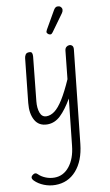

<svg xmlns="http://www.w3.org/2000/svg" viewBox="-135 -900 819 1425"><g transform="rotate(-10 274.5 -188.0)"><path d="M182 10Q118 10 89.2 -40.8Q60.5 -91.5 68.5 -171L103.5 -502.5Q104.5 -514.5 111.8 -527.5Q119 -540.5 138 -541Q157 -542 161.2 -531Q165.5 -520 164 -504L130 -172.5Q125 -122.5 138.2 -86.5Q151.5 -50.5 185.5 -50.5Q217 -50.5 247.5 -73.2Q278 -96 311.8 -149.5Q345.5 -203 386 -294.5L408 -506.5Q410 -524 420.5 -532.5Q431 -541 443.5 -541Q456 -541 464.8 -532Q473.5 -523 471 -502L396.5 196.5Q383 321.5 320.5 392.2Q258 463 162.5 463Q118.5 463 77.5 446.8Q36.5 430.5 9 403Q-4 389 -3 378Q-2 367 13.5 357Q21.5 351.5 30 352.2Q38.5 353 46.5 361.5Q67.5 382.5 99 395.2Q130.5 408 165 408Q232.5 408 278 351Q323.5 294 333.5 198.5L371 -151.5Q326 -74.5 281.8 -32.2Q237.5 10 182 10ZM306.5 -647.5Q298.5 -652.5 294.5 -660Q290.5 -667.5 299.5 -683L376.5 -817Q389 -838.5 404.2 -839.2Q419.5 -840 428.5 -832.5Q440 -822 439.5 -809.2Q439 -796.5 430.5 -784.5L338 -656.5Q329 -644 321.2 -643.8Q313.5 -643.5 306.5 -647.5Z"/></g></svg>

Font: Edu SA Hand Cursive
Style: Regular
Weight: 400
Designer: Tina and Corey Anderson, Eben Sorkin, Mirko Velimirovic
Foundry: Google for Education
Version: Version 2.000